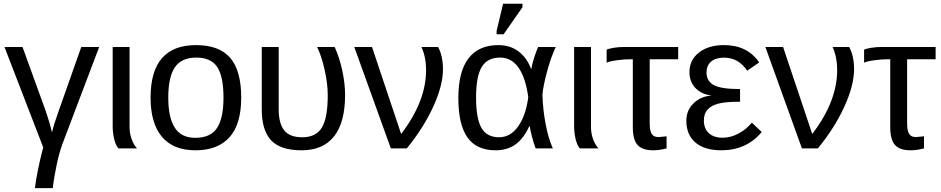

<svg xmlns="http://www.w3.org/2000/svg" viewBox="-20 -773 4901 1000"><path d="M3.4 -528.3 205.1 -5.4C184.2 73.7 169.8 144.5 161.6 207H254.9C259.1 169.3 266 128.3 275.4 84.2C284.8 40.1 295.1 3.4 306.2 -25.9L496.6 -528.3H403.3L286.6 -197.8C269.7 -150.9 257.6 -112.6 250.5 -83C249.2 -90.2 247.2 -98.9 244.4 -109.1C241.6 -119.4 238.6 -130 235.4 -140.9C232.1 -151.8 228.8 -162.4 225.3 -172.6L216.8 -198.7L97.2 -528.3Z M597.2 0H693.8C681.8 -13 672.3 -29.5 665.3 -49.3C658.3 -69.2 654.8 -89.7 654.8 -110.8V-528.3H566.9V-115.2C566.9 -92.8 569.5 -70.6 574.7 -48.6C579.9 -26.6 587.4 -10.4 597.2 0Z M1236.3 -264.6C1236.3 -358.1 1217.3 -427 1179.2 -471.4C1141.1 -515.9 1081.7 -538.1 1001 -538.1C843.1 -538.1 764.2 -446.9 764.2 -264.6C764.2 -175.8 783.9 -107.8 823.2 -60.8C862.6 -13.8 920.9 9.8 998 9.8C1075.5 9.8 1134.6 -12.9 1175.3 -58.1C1216 -103.4 1236.3 -172.2 1236.3 -264.6ZM1144 -264.6C1144 -192.7 1132.7 -139.8 1110.1 -106C1087.5 -72.1 1049.8 -55.2 997.1 -55.2C948.6 -55.2 913 -72.7 890.4 -107.7C867.8 -142.7 856.4 -195 856.4 -264.6C856.4 -336.3 867.9 -388.9 890.9 -422.6C913.8 -456.3 951 -473.1 1002.4 -473.1C1053.5 -473.1 1089.9 -456.6 1111.6 -423.6C1133.2 -390.5 1144 -337.6 1144 -264.6Z M1777.3 -278.8C1777.3 -316.9 1772.6 -358.4 1763.2 -403.3C1753.7 -448.2 1740.4 -489.9 1723.1 -528.3H1631.3C1645.7 -500.7 1658.5 -462.2 1669.9 -413.1C1681.3 -363.9 1687 -318.5 1687 -276.9C1687 -198.4 1676.8 -142.3 1656.5 -108.6C1636.1 -75 1602.1 -58.1 1554.2 -58.1C1510.6 -58.1 1479.2 -70.1 1460.2 -94.2C1441.2 -118.3 1431.6 -154.1 1431.6 -201.7V-528.3H1343.3V-204.6C1343.3 -130.7 1359.6 -76.5 1392.3 -42C1425 -7.5 1477.7 9.8 1550.3 9.8C1625.5 9.8 1682.1 -14.5 1720.2 -63C1758.3 -111.5 1777.3 -183.4 1777.3 -278.8Z M2287.1 -413.1C2287.1 -458.3 2278.6 -496.7 2261.7 -528.3H2175.3C2191.2 -492.5 2199.2 -452.6 2199.2 -408.7C2199.2 -299.3 2155.9 -188.2 2069.3 -75.2L1917.5 -528.3H1825.2L2015.6 0H2098.6C2156.9 -71.3 2202.9 -143.8 2236.6 -217.5C2270.3 -291.3 2287.1 -356.4 2287.1 -413.1Z M2736.8 -115.7H2738.8C2740.4 -105 2744.1 -88 2749.8 -64.7C2755.5 -41.4 2762.2 -19.9 2770 0H2859.4C2844.1 -33.5 2831.6 -75.4 2822 -125.5C2812.4 -175.6 2806.8 -226.7 2805.2 -278.8C2807.8 -310.7 2815.9 -351.6 2829.6 -401.6C2843.3 -451.6 2858.2 -493.8 2874.5 -528.3H2782.7C2766.4 -490.6 2754.6 -452.3 2747.1 -413.6H2746.1C2731.4 -453 2709.6 -483.6 2680.4 -505.4C2651.3 -527.2 2616.2 -538.1 2575.2 -538.1C2507.2 -538.1 2455.5 -515.1 2420.2 -469.2C2384.8 -423.3 2367.2 -354.2 2367.2 -261.7C2367.2 -170.6 2382.9 -102.5 2414.3 -57.6C2445.7 -12.7 2494.8 9.8 2561.5 9.8C2600.9 9.8 2634.8 -0.1 2663.3 -19.8C2691.8 -39.5 2716.3 -71.5 2736.8 -115.7ZM2459.5 -264.6C2459.5 -338.2 2469.3 -391.4 2489 -424.1C2508.7 -456.8 2540.7 -473.1 2585 -473.1C2623.7 -473.1 2655.4 -455.9 2680.2 -421.4C2704.9 -386.9 2722 -335.3 2731.4 -266.6C2723 -202.8 2705.3 -152.1 2678.5 -114.5C2651.6 -76.9 2618.7 -58.1 2579.6 -58.1C2536.6 -58.1 2505.9 -74.5 2487.3 -107.2C2468.8 -139.9 2459.5 -192.4 2459.5 -264.6ZM2566.4 -594.7H2603L2701.2 -735.4V-753.4H2600.1L2566.4 -610.8Z M3000.5 0H3097.2C3085.1 -13 3075.6 -29.5 3068.6 -49.3C3061.6 -69.2 3058.1 -89.7 3058.1 -110.8V-528.3H2970.2V-115.2C2970.2 -92.8 2972.8 -70.6 2978 -48.6C2983.2 -26.6 2990.7 -10.4 3000.5 0Z M3262.7 -464.4H3275.9V-110.8C3275.9 -67.2 3284.2 -36.2 3300.8 -17.8C3317.4 0.6 3344.4 9.8 3381.8 9.8C3403.3 9.8 3426.6 6.5 3451.7 0V-63L3409.7 -59.1C3392.7 -59.1 3380.9 -64.7 3374 -75.9C3367.2 -87.2 3363.8 -105.1 3363.8 -129.9V-464.4H3512.2V-528.3H3229C3212.1 -528.3 3194.9 -526.9 3177.5 -524.2C3160.1 -521.4 3147.5 -518.1 3139.6 -514.2V-446.3C3148.1 -451.2 3165.4 -455.4 3191.4 -459C3217.4 -462.6 3241.2 -464.4 3262.7 -464.4Z M3743.2 -55.7C3713.2 -55.7 3689.5 -63.6 3672.1 -79.3C3654.7 -95.1 3646 -117.2 3646 -145.5C3646 -169.9 3652.6 -189.1 3665.8 -203.1C3679 -217.1 3697.9 -227.3 3722.7 -233.6C3747.4 -240 3784.7 -243.2 3834.5 -243.2V-309.1C3768.7 -309.1 3723.1 -316 3697.8 -329.8C3672.4 -343.7 3659.7 -365.4 3659.7 -395C3659.7 -419.1 3667.5 -438.1 3683.1 -451.9C3698.7 -465.7 3721.4 -472.7 3751 -472.7C3801.4 -472.7 3841.6 -450 3871.6 -404.8L3934.1 -447.8C3893.4 -508 3832.2 -538.1 3750.5 -538.1C3696.8 -538.1 3653.4 -525.1 3620.4 -499.3C3587.3 -473.4 3570.8 -439.3 3570.8 -397C3570.8 -364.7 3581 -337.6 3601.3 -315.4C3621.7 -293.3 3649.1 -280.3 3683.6 -276.4V-275.4C3646.2 -271.8 3615.3 -258 3591.1 -233.9C3566.8 -209.8 3554.7 -179.9 3554.7 -144C3554.7 -95.5 3570.4 -57.8 3601.8 -30.8C3633.2 -3.7 3678.4 9.8 3737.3 9.8C3780.3 9.8 3819.5 1.8 3855 -14.2C3890.5 -30.1 3921.2 -53.9 3947.3 -85.4L3896 -134.3C3876.8 -110.8 3853.6 -91.9 3826.4 -77.4C3799.2 -62.9 3771.5 -55.7 3743.2 -55.7Z M4428.2 -413.1C4428.2 -458.3 4419.8 -496.7 4402.8 -528.3H4316.4C4332.4 -492.5 4340.3 -452.6 4340.3 -408.7C4340.3 -299.3 4297 -188.2 4210.4 -75.2L4058.6 -528.3H3966.3L4156.7 0H4239.7C4298 -71.3 4344 -143.8 4377.7 -217.5C4411.4 -291.3 4428.2 -356.4 4428.2 -413.1Z M4603.5 -464.4H4616.7V-110.8C4616.7 -67.2 4625 -36.2 4641.6 -17.8C4658.2 0.6 4685.2 9.8 4722.7 9.8C4744.1 9.8 4767.4 6.5 4792.5 0V-63L4750.5 -59.1C4733.6 -59.1 4721.7 -64.7 4714.8 -75.9C4708 -87.2 4704.6 -105.1 4704.6 -129.9V-464.4H4853V-528.3H4569.8C4552.9 -528.3 4535.7 -526.9 4518.3 -524.2C4500.9 -521.4 4488.3 -518.1 4480.5 -514.2V-446.3C4488.9 -451.2 4506.2 -455.4 4532.2 -459C4558.3 -462.6 4582 -464.4 4603.5 -464.4Z"/></svg>

Font: Arimo
Style: Regular
Weight: 400
Designer: Steve Matteson
Foundry: Monotype Imaging Inc.
Version: Version 1.32